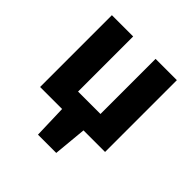

<svg xmlns="http://www.w3.org/2000/svg" viewBox="-180 -631 938 938"><g transform="rotate(45 289.0 -162.0)"><path d="M222.1 172 216.8 0H64.7V-496.1H211.7V-115.3H366.6V-496.1H513.6V0H364.6L348.3 172Z"/></g></svg>

Font: Source Sans 3 Variable
Style: Regular
Weight: 200
Designer: Paul D. Hunt
Foundry: Adobe Systems Incorporated
Version: Version 3.026